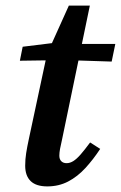

<svg xmlns="http://www.w3.org/2000/svg" viewBox="-20 -652 432 686"><path d="M51 -435 61 -485 199 -502V-495H392L379 -432L193 -438L190 -437ZM149 14Q109 14 89.5 -5Q70 -24 70 -60Q70 -83 73.5 -105Q77 -127 83 -155L148 -459L226 -632H301L202 -155Q197 -134 194.5 -120Q192 -106 192 -96Q192 -83 199 -76Q206 -69 218 -69Q230 -69 242 -76.5Q254 -84 268 -100Q282 -116 302 -143L338 -120Q313 -82 285 -51.5Q257 -21 223.5 -3.5Q190 14 149 14Z"/></svg>

Font: Source Serif 4 SemiBold
Style: Italic
Weight: 600
Italic angle: -12°
Designer: Frank Grießhammer
Foundry: Adobe Systems Incorporated
Version: Version 4.004;hotconv 1.0.116;makeotfexe 2.5.65601